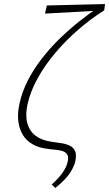

<svg xmlns="http://www.w3.org/2000/svg" viewBox="-20 -731 538 947"><path d="M253 196 235 179Q267 151 287.5 122.5Q308 94 314 66Q319 43 311.5 31Q304 19 288 14Q272 9 252.5 7.5Q233 6 214 3Q170 -2 139 -20.5Q108 -39 91 -68.5Q74 -98 70 -136Q66 -174 76 -219Q88 -276 116 -331.5Q144 -387 184 -439Q224 -491 272 -538Q320 -585 371 -625.5Q422 -666 472 -699L494 -680Q429 -639 367 -585.5Q305 -532 253 -470.5Q201 -409 165.5 -344.5Q130 -280 116 -218Q104 -164 114.5 -124.5Q125 -85 155 -62Q185 -39 233 -32Q257 -28 280.5 -25Q304 -22 323 -13Q342 -4 350 13Q358 30 352 63Q347 84 335 106Q323 128 302.5 150.5Q282 173 253 196ZM202 -664 211 -704 498 -711 494 -680Z"/></svg>

Font: Ysabeau Infant ExtraLight
Style: Italic
Weight: 250
Italic angle: -12°
Designer: Christian Thalmann (Catharsis Fonts)
Version: Version 2.001;gftools[0.9.30]; featfreeze: ss01,ss02,lnum